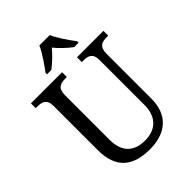

<svg xmlns="http://www.w3.org/2000/svg" viewBox="-264 -1056 1191 1191"><g transform="rotate(-45 332.0 -460.5)"><path d="M212 -784V-771H250C284 -797 322 -832 350 -867C378 -832 416 -797 450 -771H489V-784C460 -822 415 -886 396 -931H305C286 -886 240 -822 212 -784ZM335 10C484 10 563 -72 563 -205V-600C563 -663 596 -672 638 -672H650V-714H418V-672H430C472 -672 505 -663 505 -604V-207C505 -116 456 -50 352 -50C263 -50 199 -94 199 -210V-600C199 -663 232 -672 275 -672H287V-714H14V-672H26C68 -672 102 -663 102 -604V-216C102 -53 190 10 335 10Z"/></g></svg>

Font: Noto Serif Bengali SemiCondensed
Style: Regular
Weight: 400
Width: 4
Designer: Juan Bruce, Universal Thirst, Indian Type Foundry and the Monotype Design Team.
Foundry: Monotype Imaging Inc.
Version: Version 2.003